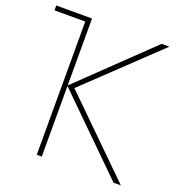

<svg xmlns="http://www.w3.org/2000/svg" viewBox="-129 -823 873 933"><g transform="rotate(20 307.5 -357.0)"><path d="M589 -714 224 -367 598 0H560L189 -365V0H163V-689H4V-714H189V-368L549 -714Z"/></g></svg>

Font: Noto Sans Thin
Style: Regular
Weight: 100
Designer: Monotype Design Team
Foundry: Monotype Imaging Inc.
Version: Version 2.007